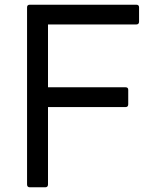

<svg xmlns="http://www.w3.org/2000/svg" viewBox="-20 -771 649 816"><path d="M95 13V-740Q95 -751 107 -751H559Q571 -751 571 -740V-679Q571 -667 559 -667H184V-400H514Q525 -400 525 -389V-328Q525 -316 514 -316H184V13Q184 25 172 25H107Q95 25 95 13Z"/></svg>

Font: LINE Seed JP_TTF Regular
Style: Regular
Weight: 400
Designer: LINE & Fontrix & Fontworks
Version: Version 1.002